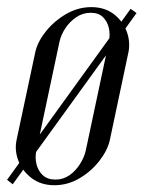

<svg xmlns="http://www.w3.org/2000/svg" viewBox="-53 -520 419 544"><path d="M-33 -10.5 -17 2.1 333.9 -483 317.1 -495ZM-6.1 -123.2Q-12.2 -93.6 -0.8 -64.2Q10.8 -34.8 37.1 -15Q63.4 4.8 101.2 4.8Q139.1 4.8 172.5 -15Q205.9 -34.8 228.8 -64.5Q251.8 -94.2 258.2 -123.2L310.8 -371.4Q316.9 -401 306.1 -430.6Q295.2 -460.2 269.4 -480Q243.6 -499.8 205.8 -499.8Q167.5 -499.8 133.6 -479.8Q99.8 -459.9 76.3 -430.2Q52.9 -400.6 46.8 -371.4ZM115.5 -401.5Q119.8 -421.1 132.1 -439.9Q144.5 -458.6 163 -471.2Q181.5 -483.8 203.9 -483.8Q226.5 -483.8 239 -471.2Q251.5 -458.6 255.6 -439.9Q259.6 -421.1 255.4 -401.5L189.9 -93.1Q185.6 -74.1 173.6 -55.1Q161.5 -36 144 -23.6Q126.5 -11.2 103.9 -11.2Q81.5 -11.2 68.2 -23.6Q54.9 -36 50.3 -55.1Q45.8 -74.1 50 -93.1Z"/></svg>

Font: Emberly Black
Style: Italic
Weight: 900
Italic angle: -12°
Designer: Rajesh Rajput
Foundry: Rajesh Rajput
Version: Version 1.000